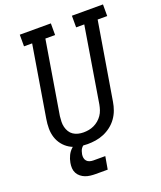

<svg xmlns="http://www.w3.org/2000/svg" viewBox="-165 -839 949 1132"><g transform="rotate(-20 309.5 -272.5)"><path d="M253 8Q224 8 195.5 2.5Q167 -3 143.5 -17Q120 -31 103 -52.5Q86 -74 77.5 -100.5Q69 -127 69 -156.5Q69 -186 74 -215L148 -662H97V-735H292V-662H231L155 -203Q153 -186 152.5 -168.5Q152 -151 156 -135Q160 -119 168.5 -105Q177 -91 190.5 -82Q204 -73 220.5 -69Q237 -65 254 -65Q271 -65 287.5 -68Q304 -71 320 -78.5Q336 -86 349.5 -97.5Q363 -109 373 -123.5Q383 -138 388.5 -154.5Q394 -171 397 -187L475 -662H424V-735H619V-662H559L478 -175Q474 -150 465 -125Q456 -100 440 -77.5Q424 -55 402 -38Q380 -21 355 -10.5Q330 0 304 4Q278 8 253 8ZM237 190Q220 190 203.5 188Q187 186 172.5 180.5Q158 175 145.5 165Q133 155 125.5 141Q118 127 117 110.5Q116 94 119 77Q123 54 133.5 32.5Q144 11 162.5 -5Q181 -21 204 -27.5Q227 -34 249 -34L244 0Q235 0 227 5.5Q219 11 213.5 19Q208 27 205.5 35.5Q203 44 201 53Q199 65 201 76Q203 87 210 95Q217 103 228 106.5Q239 110 251 110H326L312 190Z"/></g></svg>

Font: Iosevka Slab Extended Oblique
Style: Regular
Weight: 400
Width: 7
Italic angle: -9°
Monospace: yes
Designer: Belleve Invis
Foundry: Belleve Invis
Version: Version 11.1.0; ttfautohint (v1.8.3)